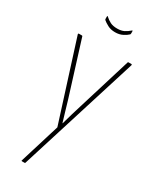

<svg xmlns="http://www.w3.org/2000/svg" viewBox="-204 -850 732 905"><g transform="rotate(30 161.5 -397.5)"><path d="M89 0Q88 0 86.5 -0.5Q85 -1 86 -4L153 -222L17 -650Q16 -655 21 -655H36Q39 -655 40 -653L131 -362Q139 -334 147.5 -306Q156 -278 164 -251H165Q173 -279 181 -307Q189 -335 198 -363L287 -653Q288 -655 291 -655H306Q310 -655 309 -650L106 -2Q105 0 103 0ZM164 -746Q140 -746 122.5 -755.5Q105 -765 96 -773Q94 -775 94 -779V-791Q94 -797 98 -793Q111 -781 126 -773.5Q141 -766 164 -766Q186 -766 201 -773.5Q216 -781 229 -793Q231 -795 232 -794Q233 -793 233 -791V-779Q233 -775 231 -773Q222 -764 204.5 -755Q187 -746 164 -746Z"/></g></svg>

Font: Sofia Sans Extra Condensed Thin
Style: Regular
Weight: 250
Version: Version 4.100